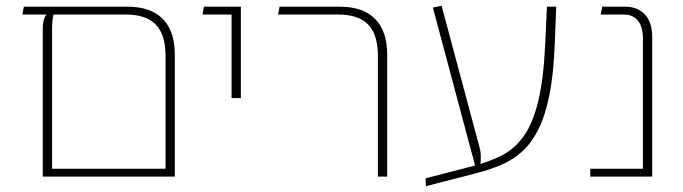

<svg xmlns="http://www.w3.org/2000/svg" viewBox="-20 -607 2347 660"><path d="M418 -584Q498 -584 539.5 -542Q581 -500 581 -419V0H127V-509Q127 -519 128.5 -528.5Q130 -538 133 -546Q136 -554 140 -557H57L62 -584ZM549 -27V-416Q549 -487 516 -522Q483 -557 413 -557H164Q162 -550 160.5 -536.5Q159 -523 159 -509V-27Z M776 -270V-584H808V-270ZM676 -557 681 -584H796V-557Z M1279 0V-416Q1279 -487 1246 -522Q1213 -557 1143 -557H936L941 -584H1148Q1228 -584 1269.5 -542Q1311 -500 1311 -419V0Z M1444 33 1443 6 1609 -37Q1662 -51 1704.5 -72.5Q1747 -94 1778.5 -136.5Q1810 -179 1829 -254.5Q1848 -330 1854 -452L1860 -584H1892L1887 -456Q1883 -352 1868.5 -280Q1854 -208 1830 -161Q1806 -114 1773.5 -85Q1741 -56 1700 -39Q1659 -22 1611 -10ZM1616 -27 1468 -581 1498 -587 1628 -102Q1631 -93 1632 -81.5Q1633 -70 1632.5 -56.5Q1632 -43 1630 -27Z M2190 0V-476Q2190 -503 2182 -521Q2174 -539 2159.5 -548Q2145 -557 2125 -557H2045L2050 -584H2130Q2171 -584 2196.5 -557.5Q2222 -531 2222 -479V0ZM2009 0V-27H2205V0Z"/></svg>

Font: Noto Sans Hebrew Light
Style: Regular
Weight: 100
Version: Version 3.000